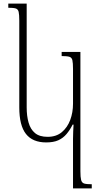

<svg xmlns="http://www.w3.org/2000/svg" viewBox="-20 -780 561 1065"><path d="M385 265V-10Q385 -31 386 -50.5Q387 -70 388 -89H383Q368 -59 349 -36.5Q330 -14 303.5 -2Q277 10 236 10Q161 10 124 -37Q87 -84 87 -184V-665Q87 -699 83.5 -714Q80 -729 67.5 -733Q55 -737 26 -737V-760H128V-184Q128 -137 138.5 -100Q149 -63 174 -42Q199 -21 244 -21Q292 -21 323 -47Q354 -73 369.5 -114.5Q385 -156 385 -205V-397Q385 -431 381.5 -446Q378 -461 365 -465Q352 -469 322 -469V-492H426V170Q426 203 430 218.5Q434 234 447 238Q460 242 489 242V265Z"/></svg>

Font: Noto Serif Armenian ExtraLight
Style: Regular
Weight: 250
Version: Version 2.007